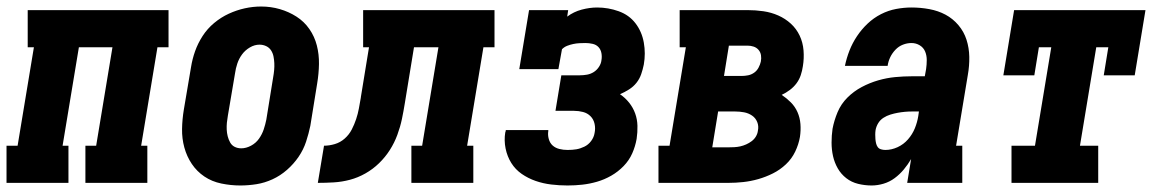

<svg xmlns="http://www.w3.org/2000/svg" viewBox="-31 -561 3551 589"><path d="M-11 0V-114H23L73 -416H54V-530H486V-416H452L402 -114H421V0H231V-114H264L314 -416H211L161 -114H179V0Z M706 8Q677 8 648 2Q619 -4 596 -19.5Q573 -35 557.5 -58Q542 -81 534.5 -108.5Q527 -136 527.5 -165.5Q528 -195 533 -225L555 -355Q559 -380 567.5 -404Q576 -428 590.5 -450.5Q605 -473 626 -490.5Q647 -508 671 -519Q695 -530 720 -535.5Q745 -541 770 -541Q800 -541 827.5 -533Q855 -525 878.5 -510Q902 -495 918 -472Q934 -449 941 -421.5Q948 -394 947.5 -364.5Q947 -335 942 -305L921 -175Q916 -151 908 -126.5Q900 -102 885 -80Q870 -58 849.5 -40Q829 -22 805 -11Q781 0 756 4Q731 8 706 8ZM709 -106Q724 -106 739 -114Q754 -122 763.5 -135.5Q773 -149 778 -164Q783 -179 786 -194L807 -324Q809 -335 810 -346Q811 -357 810.5 -367.5Q810 -378 808 -388Q806 -398 800.5 -406.5Q795 -415 785.5 -419.5Q776 -424 765 -424Q750 -424 735.5 -415.5Q721 -407 711.5 -394Q702 -381 697 -366Q692 -351 690 -336L668 -206Q666 -195 665 -184.5Q664 -174 664.5 -163.5Q665 -153 667.5 -143Q670 -133 675 -124Q680 -115 689 -110.5Q698 -106 709 -106Z M944 0 963 -114Q979 -114 996 -119Q1013 -124 1026.5 -136Q1040 -148 1048 -163.5Q1056 -179 1061.5 -195.5Q1067 -212 1070 -228.5Q1073 -245 1076 -262V-263Q1076 -263 1076 -263Q1076 -263 1076 -263L1101 -416H1083V-530H1486V-416H1452L1402 -114H1421V0H1231V-114H1264L1314 -416H1239L1211 -245Q1207 -220 1202 -196Q1197 -172 1188 -147.5Q1179 -123 1165 -101Q1151 -79 1132 -60.5Q1113 -42 1090 -29Q1067 -16 1042.5 -9.5Q1018 -3 993 -1.5Q968 0 944 0Z M1710 8Q1685 8 1660 5Q1635 2 1612 -6Q1589 -14 1569.5 -27.5Q1550 -41 1537.5 -61Q1525 -81 1520 -105.5Q1515 -130 1519 -155Q1520 -156 1520 -158Q1520 -160 1521 -162H1651Q1651 -161 1651 -160.5Q1651 -160 1651 -159Q1649 -147 1652.5 -134.5Q1656 -122 1664.5 -114.5Q1673 -107 1685 -104Q1697 -101 1710 -101Q1725 -101 1737 -103Q1749 -105 1761.5 -111Q1774 -117 1782.5 -128.5Q1791 -140 1793 -153Q1796 -167 1793 -181Q1790 -195 1780.5 -204.5Q1771 -214 1757.5 -217.5Q1744 -221 1730 -221H1673L1691 -330H1748Q1759 -330 1770 -332Q1781 -334 1790.5 -340Q1800 -346 1806.5 -356Q1813 -366 1814 -376Q1816 -387 1814 -398Q1812 -409 1805 -416.5Q1798 -424 1787 -426.5Q1776 -429 1765 -429Q1756 -429 1746.5 -428.5Q1737 -428 1727.5 -426Q1718 -424 1709 -420.5Q1700 -417 1693 -410L1682 -349H1562L1592 -530H1712L1709 -510Q1729 -525 1753.5 -531.5Q1778 -538 1801 -538Q1835 -538 1867 -526.5Q1899 -515 1918.5 -489.5Q1938 -464 1944 -430.5Q1950 -397 1944 -363Q1941 -348 1936 -333.5Q1931 -319 1921.5 -307Q1912 -295 1898.5 -286.5Q1885 -278 1871 -272Q1887 -261 1899 -246Q1911 -231 1917.5 -213Q1924 -195 1924.5 -175Q1925 -155 1922 -135Q1918 -112 1908.5 -90.5Q1899 -69 1882 -51.5Q1865 -34 1844 -22Q1823 -10 1800.5 -3.5Q1778 3 1755.5 5.5Q1733 8 1710 8Z M1989 0V-114H2023L2073 -416H2054V-530H2262Q2287 -530 2311 -526.5Q2335 -523 2356.5 -513.5Q2378 -504 2395 -488.5Q2412 -473 2422 -452Q2432 -431 2434 -406.5Q2436 -382 2432 -358Q2430 -344 2425.5 -330.5Q2421 -317 2412.5 -305.5Q2404 -294 2392 -285Q2380 -276 2367 -270Q2382 -260 2395 -247Q2408 -234 2415.5 -217Q2423 -200 2424.5 -180.5Q2426 -161 2423 -141Q2419 -118 2408.5 -96Q2398 -74 2380 -57Q2362 -40 2340 -29Q2318 -18 2295 -11.5Q2272 -5 2249 -2.5Q2226 0 2203 0ZM2190 -328H2244Q2254 -328 2264 -330Q2274 -332 2282.5 -338Q2291 -344 2296 -353.5Q2301 -363 2303 -372Q2305 -382 2303.5 -391.5Q2302 -401 2296 -408Q2290 -415 2281 -418Q2272 -421 2262 -421H2205ZM2203 -109Q2212 -109 2221.5 -109.5Q2231 -110 2240 -112Q2249 -114 2258 -118Q2267 -122 2275 -128Q2283 -134 2288 -142.5Q2293 -151 2294 -160Q2297 -174 2292 -186.5Q2287 -199 2276 -206.5Q2265 -214 2251.5 -216.5Q2238 -219 2224 -219H2172L2154 -109Z M2643 8Q2622 8 2601.5 3Q2581 -2 2565 -14.5Q2549 -27 2539 -44.5Q2529 -62 2524.5 -82Q2520 -102 2520 -123.5Q2520 -145 2523 -166Q2528 -192 2538.5 -217Q2549 -242 2568.5 -261.5Q2588 -281 2612.5 -294Q2637 -307 2663 -314.5Q2689 -322 2715 -324.5Q2741 -327 2767 -327H2806L2810 -349Q2812 -363 2812 -377Q2812 -391 2807 -403Q2802 -415 2790.5 -422Q2779 -429 2765 -429Q2752 -429 2739 -424Q2726 -419 2716 -408.5Q2706 -398 2700 -385.5Q2694 -373 2692 -359H2561Q2566 -383 2575 -406Q2584 -429 2598 -450Q2612 -471 2630.5 -488.5Q2649 -506 2671.5 -517.5Q2694 -529 2718 -533.5Q2742 -538 2765 -538Q2793 -538 2820 -533Q2847 -528 2869.5 -516Q2892 -504 2909 -484Q2926 -464 2934 -439Q2942 -414 2942.5 -386.5Q2943 -359 2938 -331L2902 -114H2921V0H2752L2764 -73Q2754 -56 2741.5 -41Q2729 -26 2713.5 -14.5Q2698 -3 2679.5 2.5Q2661 8 2643 8ZM2685 -101Q2704 -101 2722.5 -109.5Q2741 -118 2754.5 -133.5Q2768 -149 2775.5 -167.5Q2783 -186 2786 -205L2788 -219H2767Q2756 -219 2745 -218Q2734 -217 2723 -215Q2712 -213 2700.5 -209.5Q2689 -206 2679 -199.5Q2669 -193 2663 -183Q2657 -173 2655 -162Q2654 -155 2654 -148Q2654 -141 2654.5 -134.5Q2655 -128 2656.5 -121.5Q2658 -115 2661.5 -110Q2665 -105 2671.5 -103Q2678 -101 2685 -101Z M3072 0V-114H3144L3194 -416H3156L3142 -330H3047L3080 -530H3483L3450 -330H3355L3369 -416H3332L3282 -114H3338V0Z"/></svg>

Font: Iosevka Curly Slab HvObl
Style: Regular
Weight: 900
Italic angle: -9°
Monospace: yes
Designer: Belleve Invis
Foundry: Belleve Invis
Version: Version 11.1.0; ttfautohint (v1.8.3)